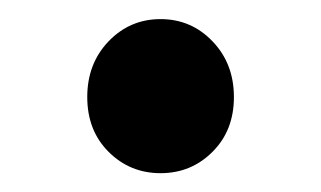

<svg xmlns="http://www.w3.org/2000/svg" viewBox="-20 -169 338 202"><path d="M148.9 13.2Q116.7 13.2 94.2 -9.3Q71.8 -31.7 71.8 -66.9Q71.8 -102.1 94.2 -125.5Q116.7 -148.9 148.9 -148.9Q181.2 -148.9 203.6 -125.5Q226.1 -102.1 226.1 -66.9Q226.1 -31.7 203.6 -9.3Q181.2 13.2 148.9 13.2Z"/></svg>

Font: `nÑOS CN Medium
Style: Regular
Weight: 500
Designer: Ryoko NISHIZUKA ?XZm?[P (kana & ideographs); Paul D. Hunt (Latin, Greek & Cyrillic); Wenlong ZHANG _ e??? (bopomofo); Sa
Foundry: Adobe Systems Incorporated
Version: Version 1.004 June 21, 2023